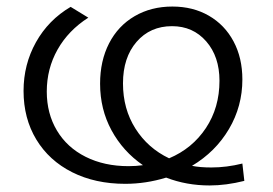

<svg xmlns="http://www.w3.org/2000/svg" viewBox="-20 -555 834 587"><path d="M621 12Q550 12 488 -12Q426 7 363 7Q271 7 200.5 -28.5Q130 -64 91 -128.5Q52 -193 52 -277Q52 -358 90 -426Q128 -494 196 -534L250 -501Q189 -462 156 -403.5Q123 -345 123 -275Q123 -208 154 -156Q185 -104 242 -75.5Q299 -47 373 -47Q396 -47 417 -50Q356 -92 321 -156.5Q286 -221 286 -299Q286 -369 313.5 -422.5Q341 -476 391.5 -505.5Q442 -535 507 -535Q570 -535 618.5 -507Q667 -479 694 -428.5Q721 -378 721 -312Q721 -230 680 -160.5Q639 -91 567 -48Q591 -43 626 -43Q673 -43 721 -55L727 -2Q671 12 621 12ZM497 -71Q568 -101 609.5 -163.5Q651 -226 651 -308Q651 -382 610.5 -428.5Q570 -475 506 -475Q439 -475 397.5 -427Q356 -379 356 -300Q356 -222 394 -162Q432 -102 497 -71Z"/></svg>

Font: APTA Sans Regular
Style: Regular
Weight: 400
Version: Version 7.200